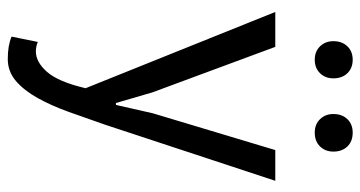

<svg xmlns="http://www.w3.org/2000/svg" viewBox="-242 -502 949 506"><g transform="rotate(90 233.0 -249.5)"><path d="M224 -176 252 -80H257L279 -177L376 -500H457L309 -51Q292 -2 275.5 44Q259 90 239 126Q219 162 194 183.5Q169 205 136 205Q100 205 77 195L91 126Q104 131 116 131Q144 131 170 101.5Q196 72 213 0L12 -500H104ZM89 -653Q89 -676 102.5 -690Q116 -704 138 -704Q160 -704 173.5 -690Q187 -676 187 -653Q187 -632 173.5 -618Q160 -604 138 -604Q116 -604 102.5 -618Q89 -632 89 -653ZM281 -653Q281 -676 294.5 -690Q308 -704 330 -704Q353 -704 366.5 -690Q380 -676 380 -653Q380 -632 366.5 -618Q353 -604 330 -604Q308 -604 294.5 -618Q281 -632 281 -653Z"/></g></svg>

Font: PTSans
Style: Regular
Weight: 400
Designer: A.Korolkova, O.Umpeleva, V.Yefimov
Foundry: ParaType Ltd
Version: Version 2.003W OFL